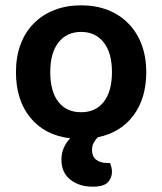

<svg xmlns="http://www.w3.org/2000/svg" viewBox="-20 -508 610 722"><path d="M530 -237Q530 -138 481.5 -73.5Q433 -9 348 8Q338 18 332 29.5Q326 41 326 57Q326 80 341.5 92.5Q357 105 385 105H394Q397 113 399 121Q401 129 401 138Q401 161 385.5 177.5Q370 194 328 194Q278 194 244.5 167.5Q211 141 211 93Q211 67 220.5 46.5Q230 26 244 12Q149 1 94.5 -65Q40 -131 40 -237Q40 -295 57.5 -341.5Q75 -388 107.5 -420.5Q140 -453 185 -470.5Q230 -488 285 -488Q340 -488 385 -470.5Q430 -453 462.5 -420Q495 -387 512.5 -340.5Q530 -294 530 -237ZM285 -388Q231 -388 200 -348.5Q169 -309 169 -237Q169 -164 199.5 -125Q230 -86 285 -86Q340 -86 370.5 -125.5Q401 -165 401 -237Q401 -309 370 -348.5Q339 -388 285 -388Z"/></svg>

Font: Baloo Bhaina 2 SemiBold
Style: Regular
Weight: 600
Designer: Yesha Goshar, Manish Minz, Shuchita Grover and Ek Type
Foundry: Ek Type
Version: Version 1.640;hotconv 1.0.111;makeotfexe 2.5.65597; ttfautoh